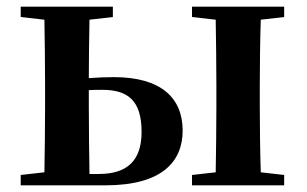

<svg xmlns="http://www.w3.org/2000/svg" viewBox="-20 -555 918 575"><path d="M248 -34C247 -91 246 -177 246 -235V-285C259 -286 272 -286 286 -286C363 -286 404 -254 404 -160C404 -73 360 -34 276 -34ZM318 -504V-535H42V-504L113 -496C114 -439 115 -356 115 -300V-235C115 -179 114 -96 113 -39L42 -31V0H296C464 0 527 -70 527 -164C527 -262 462 -324 321 -324C297 -324 272 -323 246 -321C246 -375 247 -445 248 -496ZM831 -504V-535H555V-504L626 -496C627 -439 628 -356 628 -300V-235C628 -179 627 -96 626 -39L555 -31V0H831V-31L761 -39C759 -96 758 -179 758 -235V-300C758 -356 759 -439 761 -496Z"/></svg>

Font: Noto Serif CJK JP
Style: Bold
Weight: 700
Designer: Ryoko NISHIZUKA 西塚涼子 (kana & ideographs); Frank Grießhammer (Latin, Greek & Cyrillic); Wenlong ZHANG 张文龙 (bopomofo); San
Foundry: Adobe Systems Incorporated
Version: Version 1.000;PS 1;hotconv 16.6.53;makeotf.lib2.5.65590